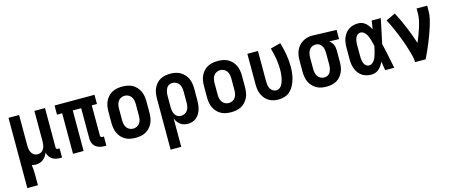

<svg xmlns="http://www.w3.org/2000/svg" viewBox="-45 -1132 4591 1941"><g transform="rotate(-15 2250.0 -161.5)"><path d="M59 215V-520H170V-200Q170 -187 171.5 -174Q173 -161 176.5 -148.5Q180 -136 186.5 -125Q193 -114 202.5 -105Q212 -96 224.5 -92Q237 -88 250 -88Q263 -88 275.5 -92Q288 -96 297.5 -105Q307 -114 313.5 -125Q320 -136 323.5 -148.5Q327 -161 328.5 -174Q330 -187 330 -200V-520H441V-108Q441 -104 442 -100Q443 -96 446 -93Q449 -90 453 -89Q457 -88 461 -88H478V8H461Q439 8 417 3.5Q395 -1 376.5 -13Q358 -25 346 -44Q334 -63 331 -85Q323 -65 311 -47.5Q299 -30 282.5 -17Q266 -4 245.5 2Q225 8 204 8Q194 8 183.5 6.5Q173 5 163 2Q167 28 168.5 54.5Q170 81 170 107V215Z M925 8Q909 8 892.5 5.5Q876 3 860.5 -3Q845 -9 831.5 -19.5Q818 -30 809.5 -44.5Q801 -59 797.5 -75.5Q794 -92 794 -108V-424H706V0H595V-424H541V-520H959V-424H905V-108Q905 -104 906.5 -100Q908 -96 910.5 -93Q913 -90 917 -89Q921 -88 925 -88H942V8Z M1250 8Q1223 8 1195.5 3Q1168 -2 1144 -15Q1120 -28 1101.5 -48.5Q1083 -69 1071.5 -93.5Q1060 -118 1055.5 -145.5Q1051 -173 1051 -200V-320Q1051 -347 1055.5 -374.5Q1060 -402 1071.5 -426.5Q1083 -451 1101.5 -471.5Q1120 -492 1144 -505Q1168 -518 1195.5 -523Q1223 -528 1250 -528Q1277 -528 1304.5 -523Q1332 -518 1356 -505Q1380 -492 1398.5 -471.5Q1417 -451 1428.5 -426.5Q1440 -402 1444.5 -374.5Q1449 -347 1449 -320V-200Q1449 -173 1444.5 -145.5Q1440 -118 1428.5 -93.5Q1417 -69 1398.5 -48.5Q1380 -28 1356 -15Q1332 -2 1304.5 3Q1277 8 1250 8ZM1250 -88Q1270 -88 1288.5 -97Q1307 -106 1318.5 -123Q1330 -140 1334 -160Q1338 -180 1338 -200V-320Q1338 -340 1334 -360Q1330 -380 1318.5 -397Q1307 -414 1288.5 -423Q1270 -432 1250 -432Q1230 -432 1211.5 -423Q1193 -414 1181.5 -397Q1170 -380 1166 -360Q1162 -340 1162 -320V-200Q1162 -180 1166 -160Q1170 -140 1181.5 -123Q1193 -106 1211.5 -97Q1230 -88 1250 -88Z M1559 215V-320Q1559 -347 1563 -373.5Q1567 -400 1578 -424.5Q1589 -449 1606.5 -470Q1624 -491 1647.5 -504Q1671 -517 1697.5 -522.5Q1724 -528 1751 -528Q1778 -528 1805 -523Q1832 -518 1856 -504.5Q1880 -491 1898.5 -471Q1917 -451 1928.5 -426Q1940 -401 1944.5 -374Q1949 -347 1949 -320V-200Q1949 -176 1946.5 -151.5Q1944 -127 1937 -104Q1930 -81 1917.5 -59.5Q1905 -38 1886.5 -22.5Q1868 -7 1844.5 0.5Q1821 8 1797 8Q1776 8 1756 2.5Q1736 -3 1719 -15.5Q1702 -28 1690 -45Q1678 -62 1670 -82V215ZM1751 -88Q1771 -88 1789.5 -97.5Q1808 -107 1819 -123.5Q1830 -140 1834 -160Q1838 -180 1838 -200V-320Q1838 -340 1834 -360Q1830 -380 1819 -396.5Q1808 -413 1789.5 -422.5Q1771 -432 1751 -432Q1738 -432 1725.5 -428Q1713 -424 1703 -415.5Q1693 -407 1687 -395.5Q1681 -384 1677 -371.5Q1673 -359 1671.5 -346Q1670 -333 1670 -320V-200Q1670 -187 1671.5 -174Q1673 -161 1676.5 -148.5Q1680 -136 1686.5 -124.5Q1693 -113 1703 -104.5Q1713 -96 1725.5 -92Q1738 -88 1751 -88Z M2250 8Q2223 8 2195.5 3Q2168 -2 2144 -15Q2120 -28 2101.5 -48.5Q2083 -69 2071.5 -93.5Q2060 -118 2055.5 -145.5Q2051 -173 2051 -200V-320Q2051 -347 2055.5 -374.5Q2060 -402 2071.5 -426.5Q2083 -451 2101.5 -471.5Q2120 -492 2144 -505Q2168 -518 2195.5 -523Q2223 -528 2250 -528Q2277 -528 2304.5 -523Q2332 -518 2356 -505Q2380 -492 2398.5 -471.5Q2417 -451 2428.5 -426.5Q2440 -402 2444.5 -374.5Q2449 -347 2449 -320V-200Q2449 -173 2444.5 -145.5Q2440 -118 2428.5 -93.5Q2417 -69 2398.5 -48.5Q2380 -28 2356 -15Q2332 -2 2304.5 3Q2277 8 2250 8ZM2250 -88Q2270 -88 2288.5 -97Q2307 -106 2318.5 -123Q2330 -140 2334 -160Q2338 -180 2338 -200V-320Q2338 -340 2334 -360Q2330 -380 2318.5 -397Q2307 -414 2288.5 -423Q2270 -432 2250 -432Q2230 -432 2211.5 -423Q2193 -414 2181.5 -397Q2170 -380 2166 -360Q2162 -340 2162 -320V-200Q2162 -180 2166 -160Q2170 -140 2181.5 -123Q2193 -106 2211.5 -97Q2230 -88 2250 -88Z M2746 8Q2719 8 2693 2Q2667 -4 2644.5 -17.5Q2622 -31 2605 -51.5Q2588 -72 2577.5 -96.5Q2567 -121 2563 -147.5Q2559 -174 2559 -200V-520H2670V-200Q2670 -181 2673 -162Q2676 -143 2685 -126.5Q2694 -110 2710.5 -99Q2727 -88 2745 -88Q2760 -88 2774 -94.5Q2788 -101 2797 -112.5Q2806 -124 2812 -137.5Q2818 -151 2822.5 -165.5Q2827 -180 2830 -194.5Q2833 -209 2834.5 -223.5Q2836 -238 2837 -253Q2838 -268 2838 -283Q2838 -340 2828 -397.5Q2818 -455 2802 -510L2908 -538Q2927 -476 2938 -412Q2949 -348 2949 -283Q2949 -250 2945.5 -217Q2942 -184 2932.5 -151.5Q2923 -119 2907.5 -89Q2892 -59 2868 -36Q2844 -13 2811.5 -2.5Q2779 8 2746 8Z M3249 8Q3222 8 3195 3Q3168 -2 3144 -15.5Q3120 -29 3101.5 -49Q3083 -69 3071.5 -94Q3060 -119 3055.5 -146Q3051 -173 3051 -200V-320Q3051 -346 3055 -372Q3059 -398 3069.5 -422Q3080 -446 3097 -466Q3114 -486 3136.5 -500Q3159 -514 3184 -521Q3209 -528 3235 -528H3250L3493 -520V-424L3391 -427Q3403 -418 3413 -406Q3423 -394 3429.5 -380Q3436 -366 3438.5 -350.5Q3441 -335 3441 -320V-200Q3441 -173 3437 -146.5Q3433 -120 3422 -95.5Q3411 -71 3393.5 -50Q3376 -29 3352.5 -16Q3329 -3 3302.5 2.5Q3276 8 3249 8ZM3249 -88Q3262 -88 3274.5 -92Q3287 -96 3297 -104.5Q3307 -113 3313 -124.5Q3319 -136 3323 -148.5Q3327 -161 3328.5 -174Q3330 -187 3330 -200V-320Q3330 -339 3327 -357.5Q3324 -376 3315 -392.5Q3306 -409 3290.5 -420Q3275 -431 3256 -432H3244Q3224 -432 3207 -421.5Q3190 -411 3180 -394.5Q3170 -378 3166 -358.5Q3162 -339 3162 -320V-200Q3162 -180 3166 -160Q3170 -140 3181 -123.5Q3192 -107 3210.5 -97.5Q3229 -88 3249 -88Z M3719 8Q3694 8 3668.5 2Q3643 -4 3621.5 -18.5Q3600 -33 3584 -54Q3568 -75 3559 -99Q3550 -123 3546.5 -148.5Q3543 -174 3543 -200V-320Q3543 -346 3546.5 -371.5Q3550 -397 3559 -421Q3568 -445 3584 -466Q3600 -487 3621.5 -501.5Q3643 -516 3668.5 -522Q3694 -528 3719 -528Q3741 -528 3761 -520.5Q3781 -513 3797 -499Q3813 -485 3825 -467.5Q3837 -450 3846 -431Q3850 -454 3853.5 -476Q3857 -498 3860 -520H3955Q3941 -456 3928.5 -391.5Q3916 -327 3901 -263Q3917 -198 3930 -132Q3943 -66 3957 0H3862Q3858 -23 3854.5 -46.5Q3851 -70 3848 -93Q3838 -74 3826 -55.5Q3814 -37 3798 -22.5Q3782 -8 3761.5 0Q3741 8 3719 8ZM3719 -88Q3737 -88 3752 -99.5Q3767 -111 3776.5 -126.5Q3786 -142 3792 -159Q3798 -176 3803 -193.5Q3808 -211 3812 -228.5Q3816 -246 3820 -264Q3816 -281 3812 -298Q3808 -315 3803 -331.5Q3798 -348 3791.5 -364.5Q3785 -381 3775.5 -395.5Q3766 -410 3751.5 -421Q3737 -432 3719 -432Q3707 -432 3696 -426.5Q3685 -421 3677.5 -411.5Q3670 -402 3665.5 -391Q3661 -380 3658.5 -368Q3656 -356 3655 -344Q3654 -332 3654 -320V-200Q3654 -188 3655 -176Q3656 -164 3658.5 -152Q3661 -140 3665.5 -129Q3670 -118 3677.5 -108.5Q3685 -99 3696 -93.5Q3707 -88 3719 -88Z M4175 0Q4175 -32 4167 -63.5Q4159 -95 4150 -126Q4141 -157 4131 -187Q4121 -217 4109.5 -247.5Q4098 -278 4086 -307.5Q4074 -337 4061.5 -366.5Q4049 -396 4035 -425Q4021 -454 4006 -482L4104 -528Q4126 -487 4146 -444Q4166 -401 4184 -357.5Q4202 -314 4218.5 -270Q4235 -226 4249 -181Q4263 -215 4276.5 -250Q4290 -285 4301.5 -321Q4313 -357 4321.5 -393.5Q4330 -430 4330 -468V-520H4441V-468Q4441 -427 4432 -386.5Q4423 -346 4410.5 -306.5Q4398 -267 4383.5 -228Q4369 -189 4353.5 -151Q4338 -113 4321 -75Q4304 -37 4286 0Z"/></g></svg>

Font: Iosevka Algr
Style: Bold
Weight: 700
Monospace: yes
Designer: Belleve Invis
Foundry: Belleve Invis
Version: Version 26.0.2; ttfautohint (v1.8.3)